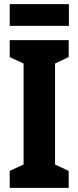

<svg xmlns="http://www.w3.org/2000/svg" viewBox="-20 -908 379 928"><path d="M312 0H27V-82L94 -113V-601L27 -632V-714H312V-632L246 -601V-113L312 -82ZM313 -888V-783H27V-888Z"/></svg>

Font: Noto Sans Thai ExtCond ExtBd
Style: Regular
Weight: 800
Width: 2
Designer: Monotype Design Team
Foundry: Monotype Imaging Inc.
Version: Version 2.002; ttfautohint (v1.8.4.7-5d5b)